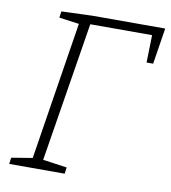

<svg xmlns="http://www.w3.org/2000/svg" viewBox="-79 -763 739 832"><g transform="rotate(10 290.5 -347.5)"><path d="M125 -690 262 -695H581L556 -536H527L530 -657H258L159 -43L265 -28L261 0H17L21 -28L113 -43L209 -650L121 -662Z"/></g></svg>

Font: Bitter Pro Light
Style: Italic
Weight: 300
Italic angle: -9°
Designer: Sol Matas, and Bitter project Authors
Foundry: Sol Matas
Version: Version 1.010